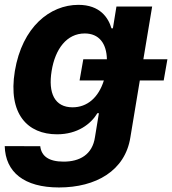

<svg xmlns="http://www.w3.org/2000/svg" viewBox="-22 -573 725 808"><path d="M226.2 215.9C382.1 215.9 504.6 145.2 526.6 5.3L566.4 -234.4H666.9L682.5 -323.5H581.3L618.3 -545.5H468L453.1 -453.8H447.1C433.9 -498.2 399.1 -552.6 307.9 -552.6C188.2 -552.6 71.4 -459.5 40.5 -274.1C10.7 -92.3 94.8 -7.8 218 -7.8C304.7 -7.8 360.8 -51.5 387.8 -96.6H394.2L377.8 3.2C367.2 78.5 312.5 107.2 245.7 107.2C182.5 107.2 152 83.5 147.4 42.3L-2.1 41.9C0.7 151.3 79.2 215.9 226.2 215.9ZM195.3 -274.5C210.2 -367.2 259.2 -432.2 334.5 -432.2C394.5 -432.2 426.5 -390.6 427.9 -323.5H328.5L312.9 -234.4H415.1C392.8 -162.6 345.2 -121.4 283.4 -121.4C208.1 -121.4 180 -181.1 195.3 -274.5Z"/></svg>

Font: Magic Ui Pro
Style: Bold Italic
Weight: 700
Italic angle: -9.39999°
Designer: Stefan Endress, Andreas Faust
Version: Version 1.000;FEAKit 1.0